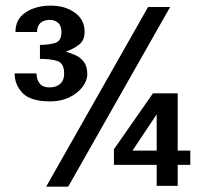

<svg xmlns="http://www.w3.org/2000/svg" viewBox="-20 -664 744 697"><path d="M625 -325.2V-117.2H670.9V-65.4H625V10.7H548.8V-65.4H393.6V-122.1L535.2 -325.2ZM597.7 -638.7 227.5 13.7H147.5L517.6 -638.7ZM287.1 -548.8Q287.1 -517.6 267.1 -502Q247.1 -486.3 218.8 -476.6Q236.3 -471.7 254.4 -463.4Q272.5 -455.1 284.7 -439Q296.9 -422.9 296.9 -394.5Q296.9 -371.1 279.3 -348.1Q261.7 -325.2 231.4 -310.5Q201.2 -295.9 163.1 -295.9Q91.8 -295.9 62.5 -325.7Q33.2 -355.5 33.2 -397.5H112.3Q113.3 -374 124.5 -360.4Q135.7 -346.7 160.2 -346.7Q183.6 -346.7 198.2 -359.4Q212.9 -372.1 212.9 -396.5Q212.9 -433.6 189.9 -441.9Q167 -450.2 125 -450.2V-501Q155.3 -501 179.2 -507.8Q203.1 -514.6 203.1 -546.9Q203.1 -570.3 190.9 -581.1Q178.7 -591.8 161.1 -591.8Q140.6 -591.8 127.9 -581.5Q115.2 -571.3 114.3 -547.9H36.1Q36.1 -594.7 73.2 -619.1Q110.4 -643.6 164.1 -643.6Q215.8 -643.6 251.5 -618.2Q287.1 -592.8 287.1 -548.8ZM548.8 -249 460.9 -117.2H548.8Z"/></svg>

Font: Namkio Khamti
Style: Bold
Weight: 700
Designer: Debbi Hosken
Foundry: SIL International
Version: Version 3.917